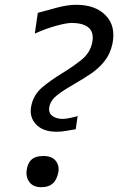

<svg xmlns="http://www.w3.org/2000/svg" viewBox="-20 -769 492 800"><path d="M217 -220Q158 -220 129.2 -251.8Q100.5 -283.5 110.5 -329Q120 -374.5 156 -405Q192 -435.5 238.5 -463.5Q285 -492 320 -520.2Q355 -548.5 364 -590.5Q381 -672 279 -673.5Q258.5 -673.5 215.5 -662Q172.5 -650.5 125 -629L137.5 -715.5Q172 -725 216.8 -737Q261.5 -749 298 -749Q377.5 -749 420.5 -704.8Q463.5 -660.5 448.5 -586.5Q439 -543.5 415.2 -513.8Q391.5 -484 358.5 -461.8Q325.5 -439.5 289.5 -419Q250 -396.5 221 -374.8Q192 -353 186 -326Q180.5 -300 196.8 -287Q213 -274 240.5 -273.5Q252.5 -273.5 271.8 -277.5Q291 -281.5 303.5 -285.5L295.5 -230.5Q281.5 -228.5 258.5 -224.2Q235.5 -220 217 -220ZM151.5 11Q117.5 11 101.5 -11.8Q85.5 -34.5 92.5 -67.5Q97.5 -93 113.5 -106Q129.5 -119 161.5 -119Q196 -119 212 -99.2Q228 -79.5 223 -50.5Q216 -18 199 -3.5Q182 11 151.5 11Z"/></svg>

Font: Commissioner Flair
Style: Italic
Weight: 400
Italic angle: -12°
Designer: Kostas Bartsokas
Foundry: Kostas Bartsokas
Version: Version 1.000; ttfautohint (v1.8.3)